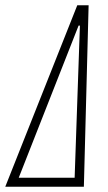

<svg xmlns="http://www.w3.org/2000/svg" viewBox="-62 -708 409 728"><path d="M-42 0 231 -688H274L256 0ZM9 -34H221L241 -611H236Z"/></svg>

Font: Saira UltraCondensed Thin
Style: Italic
Weight: 250
Width: 1
Italic angle: -12°
Designer: Hector Gatti with collaboration of the Omnibus-Type team
Foundry: Omnibus-Type
Version: Version 1.101